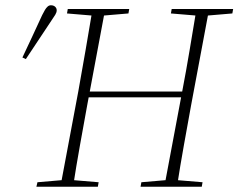

<svg xmlns="http://www.w3.org/2000/svg" viewBox="-20 -708 904 728"><path d="M65 -490Q84 -531 103 -571Q122 -611 140 -651Q146 -663 150.5 -670.5Q155 -678 160.5 -683Q166 -688 173 -688Q183 -688 189 -682.5Q195 -677 195 -669Q195 -661 189.5 -652Q184 -643 171 -624Q148 -589 124.5 -554Q101 -519 78 -484ZM118 0 122 -17 227 -26H246L354 -17L351 0ZM209 0 277 -362Q291 -440 304.5 -518Q318 -596 331 -674H379L311 -311Q297 -234 283 -156Q269 -78 257 0ZM234 -657 237 -674H470L467 -657L361 -648H341ZM297 -339V-361H690V-339ZM513 0 516 -17 621 -26H640L748 -17L745 0ZM603 0 671 -362Q686 -440 699 -518Q712 -596 725 -674H773L705 -311Q691 -234 677 -156Q663 -78 651 0ZM628 -657 631 -674H864L861 -657L755 -648H736Z"/></svg>

Font: Source Serif 4 48pt Light
Style: Italic
Weight: 300
Italic angle: -12°
Designer: Frank Grießhammer
Foundry: Adobe Systems Incorporated
Version: Version 4.004;hotconv 1.0.116;makeotfexe 2.5.65601